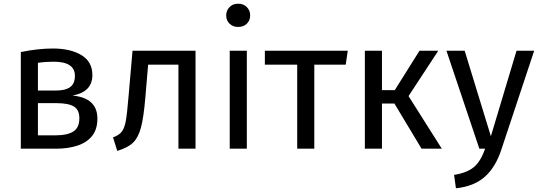

<svg xmlns="http://www.w3.org/2000/svg" viewBox="-20 -800 2904 1033"><path d="M282 0H92V-520Q185 -539 265 -539Q359 -539 418 -503.5Q477 -468 477 -396Q477 -305 370 -286Q504 -273 504 -162Q504 -104 475.5 -68.5Q447 -33 396.5 -16.5Q346 0 282 0ZM283 -313Q332 -313 357.5 -331.5Q383 -350 383 -392Q383 -468 269 -468Q224 -468 184 -462V-313ZM282 -72Q342 -72 374.5 -92.5Q407 -113 407 -164Q407 -209 377.5 -227Q348 -245 284 -245H184V-72Z M611 12 588 -61Q620 -72 635 -91.5Q650 -111 657 -150Q664 -189 672 -286L693 -527H1032V0H940V-452H777L762 -276Q753 -168 738.5 -114Q724 -60 696.5 -33Q669 -6 611 12Z M1261 -655Q1233 -655 1215 -672.5Q1197 -690 1197 -717Q1197 -743 1214.5 -761.5Q1232 -780 1261 -780Q1291 -780 1308.5 -761.5Q1326 -743 1326 -717Q1326 -691 1308.5 -673Q1291 -655 1261 -655ZM1308 0H1216V-527H1308Z M1671 0H1579V-452H1405V-527H1851L1840 -452H1671Z M2357 0H2248L2102 -243H2035V0H1943V-527H2035V-315H2104L2237 -527H2338L2178 -283Z M2433 213 2423 141Q2492 130 2529 99.5Q2566 69 2590 0H2559L2382 -527H2480L2621 -67L2759 -527H2854L2678 3Q2647 99 2588.5 151Q2530 203 2433 213Z"/></svg>

Font: Trujillo
Style: Regular
Weight: 400
Designer: Fira Sans original fonts by bBox Type GmbH, Carrois Corporate GbR, & Edenspiekermann AG / Changes by Cristiano Sobral
Foundry: Fira Sans original fonts by bBox Type GmbH, Carrois Corporate GbR, & Edenspiekermann AG / Changes by Cristiano Sobral
Version: Version 4.301;October 17, 2021;FontCreator 14.0.0.2814 64-bi